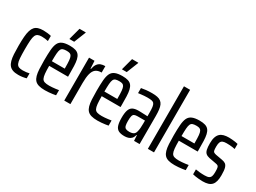

<svg xmlns="http://www.w3.org/2000/svg" viewBox="-45 -1355 2629 1975"><g transform="rotate(30 1269.5 -367.5)"><path d="M184 8Q144 8 118 -1.5Q92 -11 76 -30.5Q60 -50 51.5 -81Q43 -112 40.5 -155Q38 -198 38 -254Q38 -315 41.5 -360Q45 -405 54.5 -435.5Q64 -466 80 -484Q96 -502 121 -510Q146 -518 182 -518Q205 -518 231 -515Q257 -512 275 -507V-446Q259 -450 239 -452.5Q219 -455 199 -455Q171 -455 153.5 -447Q136 -439 127 -418.5Q118 -398 115 -358.5Q112 -319 112 -256Q112 -190 115 -150Q118 -110 127.5 -89.5Q137 -69 155 -62Q173 -55 201 -55Q222 -55 242 -57.5Q262 -60 278 -64V-5Q257 1 232.5 4.5Q208 8 184 8Z M500 8Q456 8 426.5 -0.5Q397 -9 380 -28Q363 -47 354.5 -77.5Q346 -108 343.5 -152Q341 -196 341 -254Q341 -327 345 -378Q349 -429 363.5 -459.5Q378 -490 410 -504Q442 -518 497 -518Q538 -518 564.5 -509.5Q591 -501 606 -482Q621 -463 628 -432.5Q635 -402 636.5 -358Q638 -314 638 -255V-232H414Q414 -175 417.5 -140Q421 -105 430.5 -86.5Q440 -68 460.5 -61.5Q481 -55 515 -55Q531 -55 550.5 -56.5Q570 -58 590 -60.5Q610 -63 627 -66V-5Q613 -2 591.5 1Q570 4 546.5 6Q523 8 500 8ZM567 -266V-296Q567 -351 564 -383Q561 -415 553 -430.5Q545 -446 531 -451Q517 -456 494 -456Q468 -456 451.5 -450.5Q435 -445 427 -428Q419 -411 416.5 -377Q414 -343 414 -287H587ZM457 -575V-580L494 -718H568V-713L513 -575Z M727 0V-510H792L797 -419H802Q810 -458 825.5 -479.5Q841 -501 863.5 -509.5Q886 -518 916 -518V-442Q872 -442 847 -422.5Q822 -403 811 -361Q800 -319 800 -252V0Z M1124 8Q1080 8 1050.5 -0.5Q1021 -9 1004 -28Q987 -47 978.5 -77.5Q970 -108 967.5 -152Q965 -196 965 -254Q965 -327 969 -378Q973 -429 987.5 -459.5Q1002 -490 1034 -504Q1066 -518 1121 -518Q1162 -518 1188.5 -509.5Q1215 -501 1230 -482Q1245 -463 1252 -432.5Q1259 -402 1260.5 -358Q1262 -314 1262 -255V-232H1038Q1038 -175 1041.5 -140Q1045 -105 1054.5 -86.5Q1064 -68 1084.5 -61.5Q1105 -55 1139 -55Q1155 -55 1174.5 -56.5Q1194 -58 1214 -60.5Q1234 -63 1251 -66V-5Q1237 -2 1215.5 1Q1194 4 1170.5 6Q1147 8 1124 8ZM1191 -266V-296Q1191 -351 1188 -383Q1185 -415 1177 -430.5Q1169 -446 1155 -451Q1141 -456 1118 -456Q1092 -456 1075.5 -450.5Q1059 -445 1051 -428Q1043 -411 1040.5 -377Q1038 -343 1038 -287H1211ZM1081 -575V-580L1118 -718H1192V-713L1137 -575Z M1443 8Q1400 8 1374 -5.5Q1348 -19 1337 -52Q1326 -85 1326 -142Q1326 -199 1337 -232Q1348 -265 1373.5 -278.5Q1399 -292 1442 -292Q1453 -292 1466 -291.5Q1479 -291 1493 -290.5Q1507 -290 1521.5 -289.5Q1536 -289 1549 -288V-329Q1549 -372 1545.5 -397.5Q1542 -423 1532 -435.5Q1522 -448 1503 -451.5Q1484 -455 1452 -455Q1434 -455 1416 -453.5Q1398 -452 1380.5 -450Q1363 -448 1346 -446V-506Q1370 -511 1402 -514.5Q1434 -518 1473 -518Q1509 -518 1535 -512.5Q1561 -507 1578 -494Q1595 -481 1604.5 -460Q1614 -439 1618 -407.5Q1622 -376 1622 -333V0H1556L1552 -65H1547Q1540 -35 1524.5 -19.5Q1509 -4 1488 2Q1467 8 1443 8ZM1465 -56Q1482 -56 1497 -59.5Q1512 -63 1523 -72.5Q1534 -82 1539 -102Q1545 -124 1547 -148Q1549 -172 1549 -202V-237H1463Q1437 -237 1423 -230.5Q1409 -224 1404 -204Q1399 -184 1399 -146Q1399 -111 1404 -91.5Q1409 -72 1423 -64Q1437 -56 1465 -56Z M1720 0V-743H1793V0Z M2040 8Q1996 8 1966.5 -0.5Q1937 -9 1920 -28Q1903 -47 1894.5 -77.5Q1886 -108 1883.5 -152Q1881 -196 1881 -254Q1881 -327 1885 -378Q1889 -429 1903.5 -459.5Q1918 -490 1950 -504Q1982 -518 2037 -518Q2078 -518 2104.5 -509.5Q2131 -501 2146 -482Q2161 -463 2168 -432.5Q2175 -402 2176.5 -358Q2178 -314 2178 -255V-232H1954Q1954 -175 1957.5 -140Q1961 -105 1970.5 -86.5Q1980 -68 2000.5 -61.5Q2021 -55 2055 -55Q2071 -55 2090.5 -56.5Q2110 -58 2130 -60.5Q2150 -63 2167 -66V-5Q2153 -2 2131.5 1Q2110 4 2086.5 6Q2063 8 2040 8ZM2107 -266V-296Q2107 -351 2104 -383Q2101 -415 2093 -430.5Q2085 -446 2071 -451Q2057 -456 2034 -456Q2008 -456 1991.5 -450.5Q1975 -445 1967 -428Q1959 -411 1956.5 -377Q1954 -343 1954 -287H2127Z M2374 8Q2353 8 2330.5 6Q2308 4 2288 1Q2268 -2 2254 -6V-64Q2264 -63 2276.5 -61Q2289 -59 2303 -57.5Q2317 -56 2332 -55.5Q2347 -55 2361 -55Q2395 -55 2411.5 -63.5Q2428 -72 2434 -90.5Q2440 -109 2440 -139Q2440 -173 2437 -189Q2434 -205 2425 -211Q2416 -217 2397 -220L2316 -235Q2288 -241 2272 -255Q2256 -269 2250 -296.5Q2244 -324 2244 -369Q2244 -413 2253.5 -441.5Q2263 -470 2281 -487Q2299 -504 2325.5 -511Q2352 -518 2386 -518Q2405 -518 2425 -516Q2445 -514 2463 -511.5Q2481 -509 2494 -505V-445Q2481 -448 2464.5 -450.5Q2448 -453 2430 -454Q2412 -455 2393 -455Q2366 -455 2349.5 -448.5Q2333 -442 2325 -424.5Q2317 -407 2317 -374Q2317 -345 2319.5 -329.5Q2322 -314 2331 -308Q2340 -302 2358 -298L2436 -284Q2461 -280 2478 -269Q2495 -258 2503.5 -230Q2512 -202 2512 -143Q2512 -102 2504.5 -73Q2497 -44 2480.5 -26Q2464 -8 2437.5 0Q2411 8 2374 8Z"/></g></svg>

Font: Saira ExtraCondensed Medium
Style: Regular
Weight: 500
Width: 2
Designer: Hector Gatti with collaboration of the Omnibus-Type team
Foundry: Omnibus-Type
Version: Version 1.101